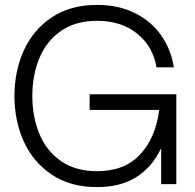

<svg xmlns="http://www.w3.org/2000/svg" viewBox="-20 -752 798 784"><path d="M39 -360Q39 -462 77.5 -546.5Q116 -631 192 -681.5Q268 -732 376 -732Q463 -732 530 -699Q597 -666 637.5 -608.5Q678 -551 690 -477H619Q605 -562 540.5 -614.5Q476 -667 376 -667Q289 -667 229.5 -626Q170 -585 141 -515Q112 -445 112 -360Q112 -275 141 -205Q170 -135 229.5 -94Q289 -53 376 -53Q489 -53 552.5 -121.5Q616 -190 630 -303H346V-367H700V0H638V-147Q603 -72 538.5 -30Q474 12 376 12Q268 12 192 -38.5Q116 -89 77.5 -173.5Q39 -258 39 -360Z"/></svg>

Font: Aspekta 300
Style: Regular
Weight: 300
Designer: Ivo Dolenc
Version: Version 2.000